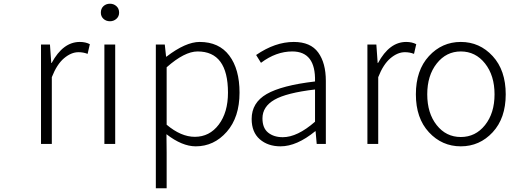

<svg xmlns="http://www.w3.org/2000/svg" viewBox="-20 -772 2733 1030"><path d="M200 0V-533H248L255 -434H257Q318 -547 408 -547Q439 -547 462 -535L450 -483Q427 -492 401 -492Q362 -492 323.5 -459.5Q285 -427 258 -358V0Z M540 0V-533H598V0ZM570 -658Q549 -658 535 -671Q521 -684 521 -704Q521 -726 535 -739Q549 -752 570 -752Q590 -752 604.5 -739Q619 -726 619 -704Q619 -684 604.5 -671Q590 -658 570 -658Z M816 238V-533H864L871 -468H873Q976 -547 1051 -547Q1155 -547 1210 -474Q1265 -401 1265 -275Q1265 -143 1196.5 -65Q1128 13 1030 13Q957 13 873 -52L874 46V238ZM1025 -38Q1104 -38 1153.5 -103.5Q1203 -169 1203 -275Q1203 -496 1040 -496Q970 -496 874 -411V-103Q951 -38 1025 -38Z M1485 13Q1417 13 1373.5 -25Q1330 -63 1330 -134Q1330 -221 1410.5 -267.5Q1491 -314 1670 -335Q1674 -496 1548 -496Q1461 -496 1380 -435L1354 -477Q1456 -547 1556 -547Q1646 -547 1687 -490.5Q1728 -434 1728 -338V0H1679L1673 -68H1671Q1572 13 1485 13ZM1497 -36Q1575 -36 1670 -119V-292Q1517 -274 1452.5 -237Q1388 -200 1388 -137Q1388 -85 1418.5 -60.5Q1449 -36 1497 -36Z M1951 0V-533H1999L2006 -434H2008Q2069 -547 2159 -547Q2190 -547 2213 -535L2201 -483Q2178 -492 2152 -492Q2113 -492 2074.5 -459.5Q2036 -427 2009 -358V0Z M2211 -266Q2211 -395 2281 -471Q2351 -547 2452 -547Q2553 -547 2623 -471Q2693 -395 2693 -266Q2693 -138 2623 -62.5Q2553 13 2452 13Q2351 13 2281 -62.5Q2211 -138 2211 -266ZM2452 -496Q2374 -496 2323 -431.5Q2272 -367 2272 -266Q2272 -165 2322.5 -101Q2373 -37 2452 -37Q2531 -37 2582 -101Q2633 -165 2633 -266Q2633 -367 2582 -431.5Q2531 -496 2452 -496Z"/></svg>

Font: NotoSansHansLight
Style: Regular
Weight: 300
Designer: Ryoko NISHIZUKA  (kana & ideographs); Paul D. Hunt (Latin, Greek & Cyrillic); Wenlong ZHANG  (bopomofo); Sandoll Communi
Foundry: Adobe Systems Incorporated
Version: Version 1.00;December 8, 2021;FontCreator 13.0.0.2675 64-bit